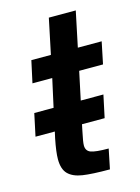

<svg xmlns="http://www.w3.org/2000/svg" viewBox="-103 -718 569 778"><g transform="rotate(-15 181.0 -329.0)"><path d="M243 -418 218 -300H313L293 -206H198L192 -177Q183 -135 183 -121Q183 -98 202.5 -90.5Q222 -83 277 -83L260 0Q185 0 146 -6Q107 -12 87 -32Q67 -52 67 -94Q67 -124 78 -179L84 -206H3L23 -300H104L130 -418H47L67 -510H149L180 -658H293L262 -510H362L343 -418Z"/></g></svg>

Font: Saira Semi Condensed Medium
Style: Italic
Weight: 500
Width: 4
Italic angle: -12°
Designer: Hector Gatti with collaboration of the Omnibus-Type team
Foundry: Omnibus-Type
Version: Version 1.001; ttfautohint (v1.8)